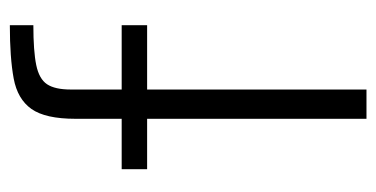

<svg xmlns="http://www.w3.org/2000/svg" viewBox="-212 -572 783 400"><g transform="rotate(-90 180.0 -371.5)"><path d="M133 0V-457H28V-510H133V-606Q133 -669 153.5 -698Q174 -727 217 -735Q260 -743 328 -743V-694Q274 -694 245 -688Q216 -682 205 -665.5Q194 -649 194 -616V-510H328V-457H194V0Z"/></g></svg>

Font: Saira Light
Style: Regular
Weight: 300
Designer: Hector Gatti with collaboration of the Omnibus-Type team
Foundry: Omnibus-Type
Version: Version 1.100; ttfautohint (v1.8.3)